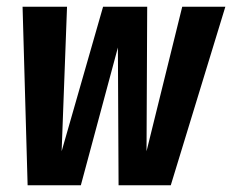

<svg xmlns="http://www.w3.org/2000/svg" viewBox="-20 -550 689 570"><path d="M649 -530 487 0H332L330 -409L220 0H62L47 -530H179L163 -101L286 -530H417L415 -101L521 -530Z"/></svg>

Font: Fira Sans Extra Condensed SemiBold
Style: Italic
Weight: 600
Width: 3
Italic angle: -8°
Designer: Carrois Corporate & Edenspiekermann AG
Foundry: Carrois Corporate GbR & Edenspiekermann AG
Version: Version 4.203